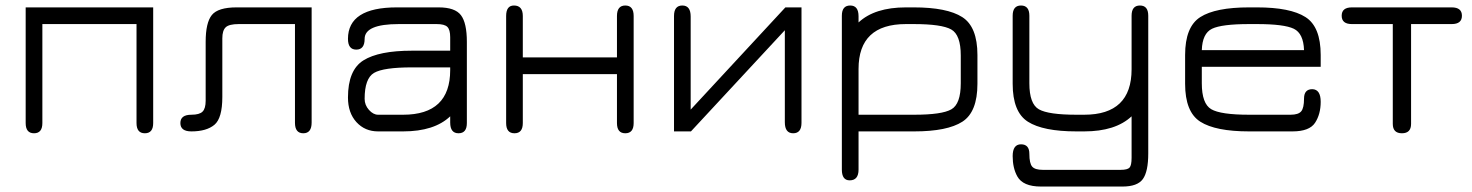

<svg xmlns="http://www.w3.org/2000/svg" viewBox="-20 -477 5344 697"><path d="M73.2 -450.2H536.1V-30.3Q536.1 6.8 505.9 6.8Q475.6 6.8 475.6 -30.3V-389.6H133.8V-30.3Q133.8 6.8 103.5 6.8Q73.2 6.8 73.2 -30.3Z M1111.3 -32.2Q1111.3 6.8 1081.1 6.8Q1050.8 6.8 1050.8 -31.2V-389.6H846.7Q811.5 -389.6 799.3 -377.9Q787.1 -366.2 787.1 -337.9V-125Q787.1 -47.9 758.3 -23.9Q729.5 0 674.8 0Q634.8 0 634.8 -30.3Q634.8 -60.5 674.8 -60.5Q704.1 -60.5 715.3 -71.8Q726.6 -83 726.6 -111.3V-325.2Q726.6 -394.5 749 -422.4Q771.5 -450.2 838.9 -450.2H1111.3Z M1475.6 -232.4Q1372.1 -232.4 1337.9 -212.4Q1303.7 -192.4 1303.7 -118.2Q1303.7 -95.7 1319.3 -78.1Q1335 -60.5 1352.5 -60.5H1443.4Q1614.3 -60.5 1614.3 -222.7V-232.4ZM1475.6 -293H1614.3V-341.8Q1614.3 -369.1 1604 -379.4Q1593.8 -389.6 1565.4 -389.6H1427.7Q1303.7 -389.6 1303.7 -335.9Q1303.7 -296.9 1273.4 -296.9Q1243.2 -296.9 1243.2 -335.9Q1243.2 -450.2 1420.9 -450.2H1572.3Q1631.8 -450.2 1653.3 -421.9Q1674.8 -393.6 1674.8 -325.2V-30.3Q1674.8 6.8 1644.5 6.8Q1614.3 6.8 1614.3 -32.2V-54.7Q1556.6 0 1443.4 0H1352.5Q1304.7 0 1273.9 -33.7Q1243.2 -67.4 1243.2 -123Q1243.2 -222.7 1299.3 -257.8Q1355.5 -293 1475.6 -293Z M1877.9 -30.3Q1877.9 6.8 1847.7 6.8Q1817.4 6.8 1817.4 -30.3V-418.9Q1817.4 -457 1845.7 -457Q1877.9 -457 1877.9 -418.9V-268.6H2219.7V-418.9Q2219.7 -457 2250 -457Q2280.3 -457 2280.3 -418.9V-30.3Q2280.3 6.8 2250 6.8Q2219.7 6.8 2219.7 -30.3V-208H1877.9Z M2889.6 -450.2V-31.2Q2889.6 6.8 2859.4 6.8Q2829.1 6.8 2829.1 -33.2V-367.2L2488.3 0H2426.8V-418.9Q2426.8 -457 2457 -457Q2487.3 -457 2487.3 -417V-79.1L2831.1 -450.2Z M3467.8 -275.4Q3467.8 -350.6 3433.1 -370.1Q3398.4 -389.6 3296.9 -389.6H3268.6Q3096.7 -389.6 3096.7 -226.6V-60.5H3298.8Q3399.4 -60.5 3433.6 -80.1Q3467.8 -99.6 3467.8 -174.8ZM3528.3 -172.9Q3528.3 -70.3 3473.6 -35.2Q3418.9 0 3298.8 0H3096.7V138.7Q3096.7 177.7 3064.5 177.7Q3036.1 177.7 3036.1 138.7V-419.9Q3036.1 -457 3066.4 -457Q3096.7 -457 3096.7 -418V-395.5Q3155.3 -450.2 3268.6 -450.2H3296.9Q3418 -450.2 3473.1 -415Q3528.3 -379.9 3528.3 -277.3Z M4148.4 80.1Q4148.4 145.5 4128.9 172.9Q4109.4 200.2 4054.7 200.2H3758.8Q3693.4 200.2 3672.9 163.1Q3656.2 132.8 3656.2 89.8Q3656.2 46.9 3686.5 46.9Q3716.8 46.9 3716.8 81.5Q3716.8 116.2 3727.1 127.9Q3737.3 139.6 3765.6 139.6H4047.9Q4073.2 139.6 4080.6 131.3Q4087.9 123 4087.9 95.7V-54.7Q4029.3 0 3916 0H3887.7Q3766.6 0 3711.4 -35.2Q3656.2 -70.3 3656.2 -172.9V-419.9Q3656.2 -457 3686.5 -457Q3716.8 -457 3716.8 -419.9V-174.8Q3716.8 -99.6 3751.5 -80.1Q3786.1 -60.5 3887.7 -60.5H3916Q4087.9 -60.5 4087.9 -225.6V-419.9Q4087.9 -457 4118.2 -457Q4148.4 -457 4148.4 -419.9Z M4774.4 -277.3V-234.4H4342.8V-174.8Q4342.8 -100.6 4377 -80.6Q4411.1 -60.5 4514.6 -60.5H4665Q4693.4 -60.5 4703.6 -72.8Q4713.9 -85 4713.9 -119.1Q4713.9 -153.3 4744.1 -153.3Q4774.4 -152.3 4774.4 -107.4Q4774.4 -62.5 4753.9 -31.2Q4733.4 0 4671.9 0H4514.6Q4392.6 0 4337.4 -35.2Q4282.2 -70.3 4282.2 -172.9V-277.3Q4282.2 -379.9 4337.4 -415Q4392.6 -450.2 4514.6 -450.2H4543Q4664.1 -450.2 4719.2 -415Q4774.4 -379.9 4774.4 -277.3ZM4543 -389.6H4514.6Q4415 -389.6 4379.9 -372.6Q4344.7 -355.5 4342.8 -294.9H4713.9Q4711.9 -355.5 4676.8 -372.6Q4641.6 -389.6 4543 -389.6Z M5250 -450.2Q5287.1 -450.2 5287.1 -419.9Q5287.1 -389.6 5250 -389.6H5102.5V-27.3Q5102.5 6.8 5069.3 6.8Q5036.1 6.8 5036.1 -27.3V-389.6H4887.7Q4850.6 -389.6 4850.6 -419.9Q4850.6 -450.2 4887.7 -450.2Z"/></svg>

Font: Jura
Style: Medium
Weight: 500
Version: Version 2.6.1